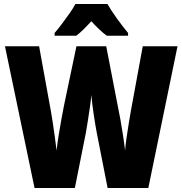

<svg xmlns="http://www.w3.org/2000/svg" viewBox="-20 -947 919 967"><path d="M874 -714 727 0H522L467 -280Q460 -317 452 -370.5Q444 -424 440 -469Q438 -443 433 -408Q428 -373 422.5 -339Q417 -305 413 -281L357 0H154L5 -714H177L236 -389Q240 -367 245.5 -331.5Q251 -296 256 -258Q261 -220 265 -189Q269 -227 276 -269.5Q283 -312 290 -350.5Q297 -389 302 -414L365 -714H515L573 -414Q579 -387 586 -347.5Q593 -308 599.5 -266Q606 -224 610 -189Q612 -216 617 -251Q622 -286 628 -322.5Q634 -359 639 -388L699 -714ZM521 -927Q540 -894 568 -855Q596 -816 625 -781V-767H518Q500 -780 481 -798Q462 -816 440 -840Q417 -815 398.5 -797Q380 -779 364 -767H255V-781Q270 -798 290.5 -825Q311 -852 330.5 -880Q350 -908 360 -927Z"/></svg>

Font: Noto Sans Khmer UI Condensed Black
Style: Regular
Weight: 900
Width: 3
Designer: Danh Hong and the Monotype Design Team
Foundry: Monotype Imaging Inc.
Version: Version 2.002; ttfautohint (v1.8.4.7-5d5b)